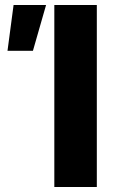

<svg xmlns="http://www.w3.org/2000/svg" viewBox="-20 -748 469 768"><path d="M10 -544.7 34.3 -728H164.3L111.7 -544.7ZM197.3 -728H367.3V0H197.3Z"/></svg>

Font: Murecho Thin
Style: Regular
Weight: 100
Designer: Neil Summerour
Foundry: Positype
Version: Version 1.010